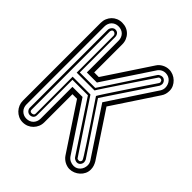

<svg xmlns="http://www.w3.org/2000/svg" viewBox="-158 -640 738 738"><g transform="rotate(45 211.0 -271.0)"><path d="M386.7 -91.6Q391.4 -83.7 394.2 -75.2Q397 -66.7 397 -56.9Q397 -44.9 392 -34.5Q387 -24.2 378.5 -16.5Q370.1 -8.8 359.4 -4.4Q348.6 0 336.9 0Q330.3 0 323.5 -2Q316.7 -3.9 310.5 -7.3Q304.4 -10.7 299.1 -15.5Q293.7 -20.3 290 -25.9L167 -211.9H142.1V-59.1Q142.1 -46.6 137.5 -35.9Q132.8 -25.1 124.9 -17.1Q116.9 -9 106.2 -4.5Q95.5 0 83 0Q70.6 0 59.9 -5Q49.3 -10 41.5 -18.3Q33.7 -26.6 29.3 -37.2Q24.9 -47.9 24.9 -59.1V-482.7Q24.9 -495.1 29.3 -505.9Q33.7 -516.6 41.5 -524.7Q49.3 -532.7 59.9 -537.2Q70.6 -541.7 83 -541.7Q95.7 -541.7 106.6 -537.4Q117.4 -533 125.2 -525Q133.1 -517.1 137.6 -506.2Q142.1 -495.4 142.1 -482.7V-330.1H167L290 -516.1Q297.6 -528.1 310.7 -535Q323.7 -542 337.9 -542Q349.6 -542 360.2 -537.5Q370.8 -533 379 -525.1Q387.2 -517.3 392.1 -507.1Q397 -496.8 397 -485.1Q397 -475.8 394.7 -467.2Q392.3 -458.5 387 -450.9L268.1 -271ZM245.1 -271 371.1 -461.9Q374 -466.6 375.5 -471.7Q377 -476.8 377 -481.9Q377 -490.2 374.1 -497.7Q371.3 -505.1 366.2 -510.7Q361.1 -516.4 353.9 -519.7Q346.7 -522.9 337.9 -522.9Q328.1 -522.9 319.7 -518.2Q311.3 -513.4 305.9 -504.9L179.9 -314.9L177 -310.1H122.1V-482.7Q122.1 -491.5 119.1 -498.7Q116.2 -505.9 111.1 -511Q106 -516.1 98.8 -518.9Q91.6 -521.7 83 -521.7Q74.5 -521.7 67.4 -518.7Q60.3 -515.6 55.3 -510.4Q50.3 -505.1 47.6 -498Q44.9 -491 44.9 -482.7V-59.1Q44.9 -50.8 47.7 -43.7Q50.5 -36.6 55.7 -31.4Q60.8 -26.1 67.7 -23.1Q74.7 -20 83 -20Q91.6 -20 98.8 -22.8Q106 -25.6 111.1 -30.8Q116.2 -35.9 119.1 -43.1Q122.1 -50.3 122.1 -59.1V-231.9H177L305.9 -37.1Q312 -28.6 321 -24.3Q330.1 -20 340.1 -20Q348.4 -20 355.1 -23.3Q361.8 -26.6 366.7 -32.1Q371.6 -37.6 374.3 -44.9Q377 -52.2 377 -60.1Q377 -70.8 371.1 -80.1ZM221.9 -271 356 -70.1Q356.7 -68.6 357.8 -64.9Q358.9 -61.3 358.9 -59.1Q358.9 -50.8 353.5 -44.4Q348.1 -38.1 339.1 -38.1Q337.2 -38.1 334.5 -38.8Q331.8 -39.6 329.2 -40.8Q326.7 -42 324.3 -43.6Q322 -45.2 321 -47.1L187 -251H103V-59.1Q103 -49.1 97.2 -44.1Q91.3 -39.1 83 -39.1Q78.9 -39.1 75.2 -40.8Q71.5 -42.5 68.8 -45.3Q66.2 -48.1 64.6 -51.8Q63 -55.4 63 -59.1V-482.7Q63 -486.8 64.7 -490.7Q66.4 -494.6 69.2 -497.8Q72 -501 75.7 -502.8Q79.3 -504.6 83 -504.6Q92.8 -504.6 97.9 -498.3Q103 -491.9 103 -482.7V-291H187L321 -495.1Q323.2 -498.8 328.9 -501.3Q334.5 -503.9 339.1 -503.9Q347.4 -503.9 353.1 -497.6Q358.9 -491.2 358.9 -482.9Q358.9 -480.7 357.8 -477.2Q356.7 -473.6 356 -471.9ZM73 -59.1Q73 -49.1 83 -49.1Q87.6 -49.1 91.3 -51.4Q95 -53.7 95 -59.1V-260H191.9L330.1 -52Q331.5 -49.1 335.9 -49.1Q342 -47.6 345.6 -51Q349.1 -54.4 349.1 -59.1Q349.1 -61.3 340 -76Q330.8 -90.8 313.2 -117.7Q295.7 -144.5 269.9 -183Q244.1 -221.4 210.9 -271Q210.9 -271.7 216.3 -280.3Q221.7 -288.8 230.6 -302.5Q239.5 -316.2 251.1 -333.6Q262.7 -351.1 274.9 -369.5Q287.1 -387.9 299.1 -405.9Q311 -423.8 321 -438.6Q331.1 -453.4 338 -463.7Q345 -474.1 346.9 -477.1Q347.7 -477.8 348.4 -480.1Q349.1 -482.4 349.1 -483.9L347.9 -486.1Q347.9 -489.7 344.8 -491.8Q341.8 -493.9 337.9 -493.9Q335 -493.9 333.3 -493Q331.5 -492.2 330.1 -490Q327.9 -486.6 320.8 -476.1Q313.7 -465.6 303.7 -450.7Q293.7 -435.8 281.6 -417.8Q269.5 -399.9 257.3 -381.5Q245.1 -363 233.5 -345.7Q221.9 -328.4 212.8 -314.6Q203.6 -300.8 198 -292Q192.4 -283.2 191.9 -282H95V-482.7Q95 -488 90.8 -491.5Q86.7 -494.9 83 -494.9Q77.6 -494.9 75.3 -490.7Q73 -486.6 73 -482.7Z"/></g></svg>

Font: TafelwerkOT
Style: Regular
Weight: 400
Designer: Peter Wiegel
Foundry: Peter Wiegel, based on an original design named Oxford by Christine Lord, 1969
Version: Version 1.000